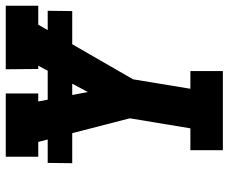

<svg xmlns="http://www.w3.org/2000/svg" viewBox="-82 -692 775 650"><g transform="rotate(-90 305.0 -367.5)"><path d="M389 0H121V-110H195L229 -315L149 -625H99V-735H313V-625H286L318 -457L407 -625H396L395 -735H610V-625H546L361 -304L329 -110H389ZM77 -510 78 -593H593L592 -510Z"/></g></svg>

Font: Iosevka HT Extrabold Extended
Style: Italic
Weight: 800
Width: 7
Italic angle: -9°
Monospace: yes
Designer: Belleve Invis
Foundry: Belleve Invis
Version: Version 32.3.0; ttfautohint (v1.8.4)